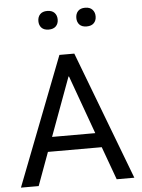

<svg xmlns="http://www.w3.org/2000/svg" viewBox="-58 -908 703 953"><g transform="rotate(-5 293.5 -431.0)"><path d="M484.4 0 424.3 -165H156.2L95.7 0H7.3L254.9 -639.6H329.1L572.3 0ZM290.5 -528.8 183.1 -237.3H398.4L293 -528.8ZM438.2 -781.2Q425.8 -768.6 402.3 -768.6Q378.9 -768.6 366.7 -781.2Q354.5 -793.9 354.5 -814.9Q354.5 -835.9 366.7 -848.9Q378.9 -861.8 402.3 -861.8Q425.8 -861.8 438.2 -848.6Q450.7 -835.4 450.7 -814.7Q450.7 -793.9 438.2 -781.2ZM249.3 -782.2Q236.8 -769.5 213.4 -769.5Q189.9 -769.5 177.7 -782.2Q165.5 -794.9 165.5 -815.7Q165.5 -836.4 177.7 -849.4Q189.9 -862.3 213.4 -862.3Q236.8 -862.3 249.3 -849.4Q261.7 -836.4 261.7 -815.7Q261.7 -794.9 249.3 -782.2Z"/></g></svg>

Font: Yantramanav
Style: Regular
Weight: 400
Version: Version 1.001;PS 1.0;hotconv 1.0.72;makeotf.lib2.5.5900; ttf